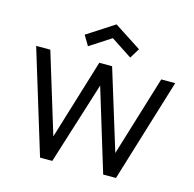

<svg xmlns="http://www.w3.org/2000/svg" viewBox="-112 -896 1023 1010"><g transform="rotate(15 399.5 -390.5)"><path d="M284.4 -631.2 252.1 -685.4 400 -781.2 547.9 -685.4 514.6 -631.2 400 -706.2ZM702.1 -562.5 568.8 -126 434.4 -562.5H364.6L231.3 -126L97.9 -562.5H20.8L192.7 0H259.4L400 -447.9L536.5 0H606.2L778.1 -562.5Z"/></g></svg>

Font: Manrope3
Style: Regular
Weight: 400
Width: 4
Designer: Mikhail Sharanda
Foundry: Mikhail Sharanda
Version: Version 3.000;PS 003.000;hotconv 1.0.88;makeotf.lib2.5.64775